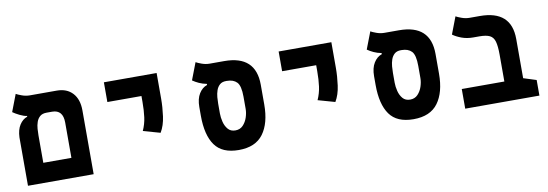

<svg xmlns="http://www.w3.org/2000/svg" viewBox="-50 -936 3617 1268"><g transform="rotate(-10 1758.0 -301.5)"><path d="M56.6 0V-324.7Q58.6 -375.5 79.1 -407.5Q99.6 -439.5 130.9 -450.2V-455.1Q109.4 -458 82.3 -471.4Q55.2 -484.9 38.1 -497.1L82 -611.8Q93.3 -605 119.4 -595.5Q145.5 -585.9 172.4 -585.9H353Q419.9 -585.9 458.5 -544.2Q497.1 -502.4 497.1 -428.2V0ZM261.7 -454.1Q232.9 -454.1 216.8 -440.2Q200.7 -426.3 193.4 -404.8Q186 -383.3 184.3 -359.4Q182.6 -335.4 182.6 -315.4V-131.8H371.1V-368.2Q371.1 -454.1 298.3 -454.1Z M980 -192.4 866.2 -224.6Q885.3 -266.6 891.4 -312Q897.5 -357.4 897.5 -414.1V-453.6H668.9V-585.9H1022.5V-414.1Q1022.5 -357.4 1014.2 -296.6Q1005.9 -235.8 980 -192.4Z M1469.7 9.3Q1358.4 9.3 1309.8 -59.1Q1261.2 -127.4 1261.2 -257.3V-315.4Q1261.2 -370.6 1282.7 -405Q1304.2 -439.5 1336.9 -450.2V-457.5Q1309.1 -462.9 1285.6 -473.6Q1262.2 -484.4 1244.1 -497.1L1288.1 -611.8Q1299.3 -605 1325.4 -595.5Q1351.6 -585.9 1378.4 -585.9H1476.1Q1686.5 -585.9 1686.5 -390.1V-257.3Q1686.5 -132.8 1634.3 -61.8Q1582 9.3 1469.7 9.3ZM1469.7 -122.1Q1501 -122.1 1521 -143.1Q1541 -164.1 1550.8 -193.8Q1560.5 -223.6 1560.5 -250V-332Q1560.5 -405.3 1537.1 -429.7Q1513.7 -454.1 1469.7 -454.1H1464.8Q1438 -454.1 1422.4 -440.2Q1406.7 -426.3 1399.2 -404.5Q1391.6 -382.8 1389.6 -358.9Q1387.7 -335 1387.7 -315.4V-250Q1387.7 -223.6 1395 -193.8Q1402.3 -164.1 1420.2 -143.1Q1438 -122.1 1469.7 -122.1Z M2151.9 -192.4 2038.1 -224.6Q2057.1 -266.6 2063.2 -312Q2069.3 -357.4 2069.3 -414.1V-453.6H1840.8V-585.9H2194.3V-414.1Q2194.3 -357.4 2186 -296.6Q2177.7 -235.8 2151.9 -192.4Z M2641.6 9.3Q2530.3 9.3 2481.7 -59.1Q2433.1 -127.4 2433.1 -257.3V-315.4Q2433.1 -370.6 2454.6 -405Q2476.1 -439.5 2508.8 -450.2V-457.5Q2481 -462.9 2457.5 -473.6Q2434.1 -484.4 2416 -497.1L2460 -611.8Q2471.2 -605 2497.3 -595.5Q2523.4 -585.9 2550.3 -585.9H2647.9Q2858.4 -585.9 2858.4 -390.1V-257.3Q2858.4 -132.8 2806.2 -61.8Q2753.9 9.3 2641.6 9.3ZM2641.6 -122.1Q2672.9 -122.1 2692.9 -143.1Q2712.9 -164.1 2722.7 -193.8Q2732.4 -223.6 2732.4 -250V-332Q2732.4 -405.3 2709 -429.7Q2685.5 -454.1 2641.6 -454.1H2636.7Q2609.9 -454.1 2594.2 -440.2Q2578.6 -426.3 2571 -404.5Q2563.5 -382.8 2561.5 -358.9Q2559.6 -335 2559.6 -315.4V-250Q2559.6 -223.6 2566.9 -193.8Q2574.2 -164.1 2592 -143.1Q2609.9 -122.1 2641.6 -122.1Z M3486.3 -104.5V0H2988.8V-131.8H3274.4V-311.5Q3274.4 -369.1 3265.6 -399.9Q3256.8 -430.7 3232.9 -442.4Q3209 -454.1 3163.6 -454.1H3122.1Q3080.6 -454.1 3046.1 -466.8Q3011.7 -479.5 2987.3 -497.1L3031.2 -611.8Q3042.5 -605 3068.6 -595.5Q3094.7 -585.9 3121.6 -585.9H3189.9Q3400.4 -585.9 3400.4 -395V-131.8Z"/></g></svg>

Font: Cascadia Code PL
Style: Bold
Weight: 700
Monospace: yes
Designer: Aaron Bell
Foundry: Saja Typeworks
Version: Version 2404.023; ttfautohint (v1.8.4)